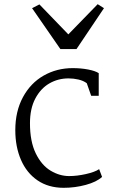

<svg xmlns="http://www.w3.org/2000/svg" viewBox="-20 -886 546 916"><path d="M53 0ZM451 -537V-429H415L394 -489Q378 -501 354.5 -506.5Q331 -512 307 -512Q257 -512 215.5 -488Q174 -464 148.5 -416Q123 -368 123 -298Q123 -211 150.5 -154.5Q178 -98 221 -72Q264 -46 310 -46Q347 -46 389.5 -55.5Q432 -65 453 -79L467 -42Q441 -18 389.5 -4Q338 10 284 10Q211 10 159 -25.5Q107 -61 80 -123.5Q53 -186 53 -265Q53 -355 89.5 -422.5Q126 -490 188.5 -525.5Q251 -561 327 -561Q366 -561 400 -554.5Q434 -548 451 -537ZM168 -865 306 -722 446 -866 476 -847 345 -652H268L133 -847Z"/></svg>

Font: Martel Light
Style: Regular
Weight: 300
Designer: Dan Reynolds
Foundry: Dan Reynolds
Version: Version 1.001; ttfautohint (v1.1) -l 5 -r 5 -G 72 -x 0 -D la